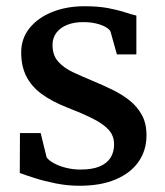

<svg xmlns="http://www.w3.org/2000/svg" viewBox="-20 -585 530 616"><path d="M235.5 11Q197 11 159.2 3.5Q121.5 -4 91 -13.8Q60.5 -23.5 43.5 -30L44 -158H110.5L129.5 -80.5Q135.5 -71 152 -61.8Q168.5 -52.5 191.2 -46.8Q214 -41 237.5 -41Q276.5 -41 300.2 -51.2Q324 -61.5 335 -79.5Q346 -97.5 346 -121.5Q346 -150 328 -169.2Q310 -188.5 276.2 -205.2Q242.5 -222 194.5 -240.5Q146.5 -259.5 114 -283.2Q81.5 -307 64.8 -339.5Q48 -372 48 -417Q48 -461.5 74.8 -494.8Q101.5 -528 147.5 -546.5Q193.5 -565 251.5 -565Q295.5 -565 327.8 -558.8Q360 -552.5 382.2 -545.2Q404.5 -538 417.5 -535V-410.5H355L334.5 -484Q330 -492.5 317.2 -499.2Q304.5 -506 286.8 -510Q269 -514 249 -514Q219 -514.5 196.2 -505.5Q173.5 -496.5 161 -480Q148.5 -463.5 148.5 -441Q148.5 -407.5 167 -387Q185.5 -366.5 215.2 -352.8Q245 -339 277.5 -325.5Q310 -312 340.8 -297Q371.5 -282 396 -262.5Q420.5 -243 435.2 -216Q450 -189 450 -151Q450 -103 424.8 -66.5Q399.5 -30 351.5 -9.5Q303.5 11 235.5 11Z"/></svg>

Font: Merriweather 24pt Medium
Style: Regular
Weight: 500
Designer: Eben Sorkin
Foundry: Eben Sorkin
Version: Version 2.100